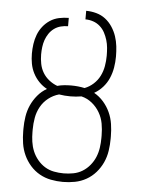

<svg xmlns="http://www.w3.org/2000/svg" viewBox="-53 -777 606 827"><g transform="rotate(5 250.0 -363.5)"><path d="M250 8Q224 8 198 3Q172 -2 149 -15Q126 -28 108.5 -48Q91 -68 80 -92Q69 -116 65 -142.5Q61 -169 61 -195V-206Q61 -232 65 -258Q69 -284 79.5 -307.5Q90 -331 107 -351.5Q124 -372 147 -385Q128 -395 112.5 -411Q97 -427 87 -446.5Q77 -466 73 -487.5Q69 -509 69 -531Q69 -552 72 -573Q75 -594 82.5 -613.5Q90 -633 103 -649.5Q116 -666 133.5 -677.5Q151 -689 172 -693.5Q193 -698 214 -698V-662Q198 -662 182.5 -658Q167 -654 154 -644.5Q141 -635 132 -621.5Q123 -608 118 -593.5Q113 -579 111 -563Q109 -547 109 -531Q109 -511 113 -490.5Q117 -470 127.5 -452.5Q138 -435 154.5 -422Q171 -409 190 -402Q204 -406 219.5 -407.5Q235 -409 250 -409Q265 -409 279.5 -407.5Q294 -406 308 -403Q329 -411 346 -426.5Q363 -442 373 -462Q383 -482 387 -504.5Q391 -527 391 -550Q391 -567 389.5 -584Q388 -601 383 -617.5Q378 -634 370 -649Q362 -664 349 -675.5Q336 -687 319.5 -692.5Q303 -698 286 -698V-735Q308 -735 330 -729Q352 -723 369.5 -709.5Q387 -696 399.5 -677Q412 -658 419 -637Q426 -616 428.5 -594Q431 -572 431 -550Q431 -526 427 -502Q423 -478 413.5 -456Q404 -434 388 -416Q372 -398 351 -386Q374 -373 391.5 -353Q409 -333 420 -309Q431 -285 435 -258.5Q439 -232 439 -206V-195Q439 -169 435 -142.5Q431 -116 420 -92Q409 -68 391.5 -48Q374 -28 351 -15Q328 -2 302 3Q276 8 250 8ZM250 -29Q271 -29 292 -33Q313 -37 331 -48Q349 -59 363 -76Q377 -93 385 -112.5Q393 -132 396 -153Q399 -174 399 -195V-206Q399 -232 394.5 -257Q390 -282 377 -304.5Q364 -327 343.5 -343.5Q323 -360 298 -366Q286 -364 274 -363Q262 -362 250 -362Q238 -362 225.5 -363Q213 -364 201 -366Q176 -359 155.5 -343Q135 -327 122.5 -304.5Q110 -282 105.5 -256.5Q101 -231 101 -206V-195Q101 -174 104 -153Q107 -132 115 -112.5Q123 -93 137 -76Q151 -59 169 -48Q187 -37 208 -33Q229 -29 250 -29Z"/></g></svg>

Font: Iosevka Term Curly Extralight
Style: Regular
Weight: 200
Designer: Belleve Invis
Foundry: Belleve Invis
Version: Version 32.3.0